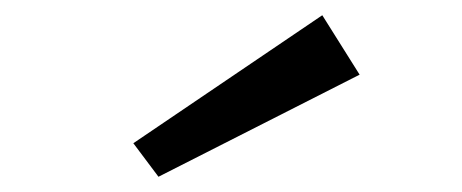

<svg xmlns="http://www.w3.org/2000/svg" viewBox="-20 -721 606 252"><path d="M188 -489 155 -533 403 -701 452 -623Z"/></svg>

Font: Lil Grotesk Medium
Style: Regular
Weight: 500
Designer: Bastien Sozeau
Foundry: NBR — Bastien Sozeau
Version: Version 3.003; ttfautohint (v1.8.4.7-5d5b);gftools[0.9.33]